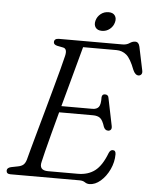

<svg xmlns="http://www.w3.org/2000/svg" viewBox="-58 -904 763 966"><g transform="rotate(5 323.0 -421.0)"><path d="M379.5 0H30Q9.5 0 9.5 -17Q9.5 -31 29.5 -36L64.5 -43Q81 -46 90.8 -54Q100.5 -62 106 -80Q110 -95.5 120.5 -134.2Q131 -173 145.8 -225.8Q160.5 -278.5 176.8 -337Q193 -395.5 208.2 -451Q223.5 -506.5 235.2 -550.5Q247 -594.5 252 -617Q261 -654 238.5 -658.5L208 -664.5Q190 -669 190 -681.5Q190 -700 214.5 -700H534.5Q555.5 -700 569.8 -709.8Q584 -719.5 597.5 -719.5Q615.5 -719.5 620.5 -696L645 -579Q648 -566 643.2 -559.2Q638.5 -552.5 630 -551.5Q612 -550.5 600.5 -577Q579.5 -632.5 557.8 -650.8Q536 -669 507 -669H338.5Q329.5 -636 316.2 -586.8Q303 -537.5 287.2 -480Q271.5 -422.5 255.5 -364H412Q434 -364 444 -376.8Q454 -389.5 453 -427Q455 -442 469 -442Q486 -442 488 -425.5L516.5 -286.5Q519 -273.5 513.8 -267.5Q508.5 -261.5 500.5 -261.5Q485.5 -261 478 -278Q467.5 -311.5 454.5 -321.8Q441.5 -332 417.5 -332H247Q231 -273 217.2 -220.5Q203.5 -168 193.8 -130Q184 -92 181 -76.5Q169.5 -32 217.5 -32H367.5Q419 -32 453.8 -58.5Q488.5 -85 513 -149.5Q520 -166 532.5 -166Q548 -166 548 -146Q548 -107 530.8 -70Q513.5 -33 486.2 -9.2Q459 14.5 429.5 14.5Q417 14.5 406.5 7.2Q396 0 379.5 0ZM425.5 -759Q403 -759 393.2 -772.8Q383.5 -786.5 389 -807.5Q394.5 -828 411.5 -841.8Q428.5 -855.5 451.5 -855.5Q473.5 -855.5 483.2 -841.8Q493 -828 487.5 -807.5Q482 -786.5 465 -772.8Q448 -759 425.5 -759Z"/></g></svg>

Font: Fraunces 9pt S050 Light
Style: Italic
Weight: 300
Italic angle: -16°
Version: Version 1.000; ttfautohint (v1.8.3)